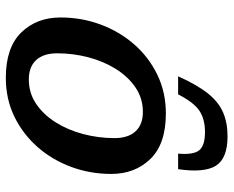

<svg xmlns="http://www.w3.org/2000/svg" viewBox="-90 -682 782 643"><g transform="rotate(90 301.5 -361.0)"><path d="M360.5 -525Q462.5 -525 512.8 -473.2Q563 -421.5 563 -342Q563 -271.5 539.5 -208Q516 -144.5 472.8 -95.2Q429.5 -46 370.8 -17.5Q312 11 241 11Q139.5 11 89.2 -40.8Q39 -92.5 39 -172Q39 -242.5 62.5 -306Q86 -369.5 129 -418.8Q172 -468 231 -496.5Q290 -525 360.5 -525ZM246.5 -66Q292 -66 328.2 -90.5Q364.5 -115 390.2 -156Q416 -197 429.5 -248.2Q443 -299.5 443 -353Q443 -399 420.2 -423.5Q397.5 -448 355.5 -448Q310 -448 273.8 -423.5Q237.5 -399 211.8 -358Q186 -317 172.5 -265.8Q159 -214.5 159 -161Q159 -115 181.8 -90.5Q204.5 -66 246.5 -66ZM423 -656Q379 -656 351 -637Q323 -618 296.5 -566H236Q264.5 -629.5 293.2 -665.5Q322 -701.5 356.8 -716.5Q391.5 -731.5 437 -731.5Q511 -731.5 535.5 -692.5Q560 -653.5 547 -566H495Q499.5 -618 483.5 -637Q467.5 -656 423 -656Z"/></g></svg>

Font: Newsreader 6pt Medium
Style: Italic
Weight: 500
Italic angle: -17°
Designer: Hugues Gentile
Foundry: Production Type
Version: Version 1.003; ttfautohint (v1.8.3)